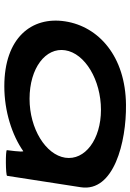

<svg xmlns="http://www.w3.org/2000/svg" viewBox="123 -719 604 890"><g transform="rotate(90 425.0 -274.0)"><path d="M79 -274C55 -118 156 8 380 8C496 8 607 -28 681 -80C686 -76 676 -4 676 -4C675 3 794 2 795 -5L848 -347C871 -500 638 -558 466 -556C242 -554 103 -430 79 -274ZM213 -274C227 -366 351 -440 489 -440C626 -440 725 -366 711 -274C697 -184 577 -109 438 -109C295 -109 199 -184 213 -274Z"/></g></svg>

Font: Ampere
Style: SCSuExtIta
Weight: 400
Version: Version 1